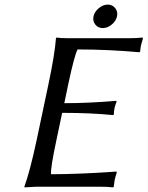

<svg xmlns="http://www.w3.org/2000/svg" viewBox="-20 -811 641 834"><path d="M394 -704.3Q381.8 -719.7 386.2 -740Q390.6 -760.3 409.2 -775.6Q427.7 -791 448 -791Q468.3 -791 480.5 -775.6Q492.7 -760.3 488.3 -740Q483.9 -719.7 465.3 -704.3Q446.8 -689 426.5 -689Q406.2 -689 394 -704.3ZM224.6 -200.2Q199.2 -81.5 201.7 -54.2Q261.2 -54.2 332 -57.1Q402.8 -60.1 444.3 -63L485.8 -65.9L487.3 -62Q481.9 -45.9 478 -28.8Q478 -27.8 474.1 0L471.2 2.9Q447.8 0 412.1 0H139.2L86.4 2.9L85.9 0Q110.4 -67.9 138.7 -200.2L190.4 -444.8Q217.8 -574.2 223.1 -645L225.6 -647.9Q242.2 -645 275.9 -645H539.1Q575.2 -645 599.6 -647.9L601.1 -645Q593.3 -617.7 592.3 -613.8Q590.3 -604 588.9 -587.9L585.9 -584Q450.2 -596.2 316.9 -596.2Q302.7 -568.4 276.4 -444.8L259.3 -362.8Q364.3 -362.8 484.4 -373L486.8 -370.1Q481 -356.4 477.5 -341.8Q474.6 -326.7 474.6 -314L471.2 -311Q375 -320.8 250 -320.8Z"/></svg>

Font: Linux Biolinum
Style: Italic
Weight: 400
Italic angle: -12°
Designer: Philipp H. Poll
Foundry: Philipp H. Poll
Version: Version 1.1.3 ; ttfautohint (v0.9)